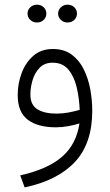

<svg xmlns="http://www.w3.org/2000/svg" viewBox="-20 -542 470 821"><path d="M228.5 -483.9Q228.5 -499.5 240.2 -510.7Q252 -522 269 -522Q286.1 -522 297.6 -511Q309.1 -500 309.1 -483.9Q309.1 -467.8 297.6 -456.8Q286.1 -445.8 269 -445.8Q252 -445.8 240.2 -457Q228.5 -468.3 228.5 -483.9ZM97.7 -483.9Q97.7 -499.5 109.4 -510.7Q121.1 -522 138.2 -522Q155.3 -522 166.7 -511Q178.2 -500 178.2 -483.9Q178.2 -467.8 166.7 -456.8Q155.3 -445.8 138.2 -445.8Q121.1 -445.8 109.4 -457Q97.7 -468.3 97.7 -483.9ZM374.5 -68.8Q374.5 71.8 300 150.9Q225.6 230 85.4 259.3L66.4 208Q185.1 181.2 245.8 127.9Q306.6 74.7 319.8 -14.2Q297.4 -7.3 271 -2.4Q244.6 2.4 219.2 2.4Q141.1 2.4 98.4 -30.3Q55.7 -63 55.7 -135.3Q55.7 -183.6 72.3 -228.8Q88.9 -273.9 122.3 -303.2Q155.8 -332.5 206.1 -332.5Q253.9 -332.5 286.4 -308.6Q318.8 -284.7 338.1 -245.6Q357.4 -206.5 366 -160.2Q374.5 -113.8 374.5 -68.8ZM221.7 -56.2Q246.6 -56.2 272 -60.8Q297.4 -65.4 320.8 -72.3Q318.8 -121.6 308.1 -168Q297.4 -214.4 272.7 -244.1Q248 -273.9 205.1 -273.9Q169.9 -273.9 148.9 -251.7Q127.9 -229.5 118.9 -198Q109.9 -166.5 109.9 -138.2Q109.9 -93.3 139.9 -74.7Q169.9 -56.2 221.7 -56.2Z"/></svg>

Font: Vazirmatn RD ExtraLight
Style: Regular
Weight: 200
Designer: Saber Rastikerdar
Foundry: Saber Rastikerdar
Version: Version 32.102